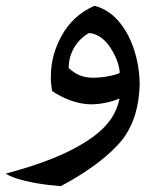

<svg xmlns="http://www.w3.org/2000/svg" viewBox="-20 -401 566 657"><path d="M389 -64C377 -5 343 34 300 66C219 125 116 162 0 193C7 198 17 203 32 208C76 223 134 232 188 236C255 200 313 162 361 117C380 99 396 82 408 64C439 17 455 -36 458 -110C458 -174 442 -234 419 -279C395 -325 358 -368 303 -381C252 -359 215 -323 190 -277C169 -238 154 -194 154 -138C154 -129 154 -122 155 -114L158 -90C167 -83 177 -78 188 -72C215 -58 254 -44 292 -44C326 -44 364 -53 389 -64ZM215 -168C215 -224 247 -267 284 -288C318 -286 344 -260 359 -236C374 -212 387 -185 390 -152C387 -150 383 -148 376 -146C355 -140 326 -135 298 -135C259 -135 237 -149 215 -168Z"/></svg>

Font: Iranian Serif 
Style: Regular
Weight: 400
Designer: Hooman Mehr, Hadi Navid in Neviseh Pardaz Co. Ltd. (http://nevisa.com)
Foundry: http://font-store.ir
Version: 5.0.2 build 3/9/1393